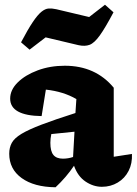

<svg xmlns="http://www.w3.org/2000/svg" viewBox="-20 -780 578 812"><path d="M215 12Q124 11 71.5 -27Q19 -65 19 -130Q19 -156 30 -176Q41 -196 71 -214Q101 -232 156 -253Q211 -274 299 -302L303 -361Q248 -393 174 -401L156 -289Q23 -291 23 -363Q23 -400 55 -431.5Q87 -463 139.5 -482.5Q192 -502 254 -502Q384 -502 461 -409V-117L538 -129Q540 -89 524 -57.5Q508 -26 478 -8Q448 10 411 10Q375 10 342 -12Q309 -34 293 -79Q260 -30 215 12ZM193 -176Q193 -140 206 -124.5Q219 -109 246 -109Q268 -109 289 -116L295 -223L197 -213Q193 -194 193 -176ZM105 -570 69 -601Q98 -656 118.5 -686.5Q139 -717 155 -730Q171 -743 185.5 -744Q200 -745 218 -741L357 -708L424 -760L460 -728Q425 -662 402 -630Q379 -598 359 -590.5Q339 -583 312 -589L173 -622Z"/></svg>

Font: Piazzolla ExtraBold
Style: Regular
Weight: 800
Designer: Juan Pablo del Peral
Foundry: Huerta Tipografica
Version: Version 1.330